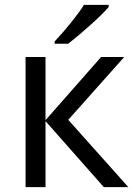

<svg xmlns="http://www.w3.org/2000/svg" viewBox="-20 -771 552 791"><path d="M85.4 -536.1H167.5V-275.9L396.5 -536.1H491.7L261.2 -277.3L508.8 0H407.7L167.5 -272V0H85.4ZM325.7 -751H427.7V-742.2Q405.8 -716.3 358.2 -673.1Q310.5 -629.9 261.2 -590.8H205.1V-600.1Q242.2 -639.6 276.6 -682.9Q311 -726.1 325.7 -751Z"/></svg>

Font: Viking Open Sans
Style: Regular
Weight: 400
Foundry: Ascender Corporation
Version: Version 2.001